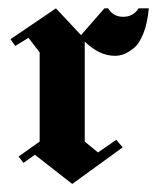

<svg xmlns="http://www.w3.org/2000/svg" viewBox="-20 -448 386 472"><path d="M265.8 -104.2 281.7 -85.8 157.5 4.2 65.8 -67.5 37.5 -47.5 25.8 -63.3 77.5 -100V-319.2L50 -355L17.5 -335L5.8 -351.7L117.5 -427.5L179.2 -361.7L236.7 -427.5H245.8Q258.3 -406.7 282.9 -406.7Q307.5 -406.7 320.8 -427.5H345.8Q342.5 -390.8 332.5 -365.8Q322.5 -340.8 309.2 -330Q295.8 -319.2 285 -315Q274.2 -310.8 262.5 -310.8Q224.2 -310.8 188.3 -345.8V-100L220.8 -73.3Z"/></svg>

Font: Chomsky
Style: Regular
Weight: 400
Version: Version 2.3